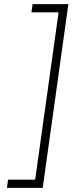

<svg xmlns="http://www.w3.org/2000/svg" viewBox="-20 -766 382 935"><path d="M313 -746H138.7L133.1 -705.8H265.3L151.3 108.8H19.2L14 149H188Z"/></svg>

Font: Josefin Slab Thin
Style: Italic
Weight: 100
Italic angle: -12°
Designer: Santiago Orozco
Foundry: Typemade
Version: Version 2.000